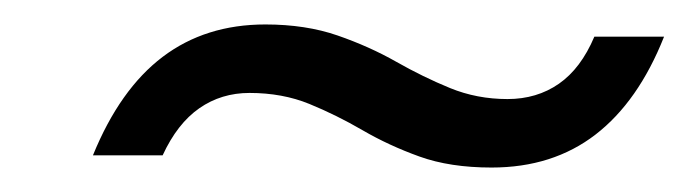

<svg xmlns="http://www.w3.org/2000/svg" viewBox="-20 -436 571 157"><path d="M382 -299Q432 -299 467 -326Q502 -353 523 -406H466Q455 -380 437 -367.5Q419 -355 395 -355Q370 -355 348 -364Q326 -373 304 -385.5Q282 -398 256 -407Q230 -416 197 -416Q148 -416 113 -389.5Q78 -363 56 -309H113Q125 -335 143 -347.5Q161 -360 184 -360Q211 -360 233 -351Q255 -342 276.5 -329.5Q298 -317 323 -308Q348 -299 382 -299Z"/></svg>

Font: Instrument Sans SemiCondensed
Style: Italic
Weight: 400
Width: 4
Italic angle: -13°
Designer: Rodrigo Fuenzalida
Foundry: fragTYPE
Version: Version 1.000;gftools[0.9.28]